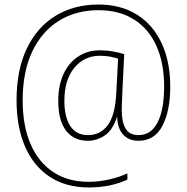

<svg xmlns="http://www.w3.org/2000/svg" viewBox="-20 -730 823 847"><path d="M731 -348Q731 -241 696.5 -175Q662 -109 591 -109Q548 -109 523 -136.5Q498 -164 497 -214H496Q478 -157 443 -133Q408 -109 367 -109Q306 -109 271.5 -153.5Q237 -198 237 -285Q237 -353 260 -403Q283 -453 324.5 -480.5Q366 -508 420 -508Q451 -508 478.5 -503Q506 -498 528 -491L520 -331Q520 -314 518.5 -289.5Q517 -265 517 -244Q517 -192 534 -163Q551 -134 591 -134Q647 -134 675.5 -190.5Q704 -247 704 -348Q704 -451 670.5 -526.5Q637 -602 572 -643.5Q507 -685 414 -685Q315 -685 239.5 -638Q164 -591 122 -502Q80 -413 80 -287Q80 -176 114.5 -95.5Q149 -15 214 28.5Q279 72 371 72Q415 72 460 62Q505 52 542 35V62Q507 79 463.5 88Q420 97 372 97Q271 97 199.5 50Q128 3 90.5 -83.5Q53 -170 53 -287Q53 -422 98.5 -516.5Q144 -611 225.5 -660.5Q307 -710 414 -710Q513 -710 584 -665.5Q655 -621 693 -539.5Q731 -458 731 -348ZM264 -285Q264 -214 290 -174Q316 -134 368 -134Q423 -134 455.5 -178Q488 -222 493 -319L501 -471Q484 -477 464 -480.5Q444 -484 420 -484Q352 -484 308 -431Q264 -378 264 -285Z"/></svg>

Font: Noto Sans Bengali SemiCondensed Thin
Style: Regular
Weight: 100
Width: 4
Designer: Joana Ranito - Universal Thirst; Jelle Bosma - Monotype Design Team
Foundry: Universal Thirst ehf.
Version: Version 3.000; ttfautohint (v1.8.4.7-5d5b)